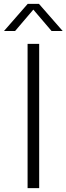

<svg xmlns="http://www.w3.org/2000/svg" viewBox="-52 -965 341 985"><path d="M89.5 0V-740H149V0ZM-31.5 -806 90 -945H148L269.5 -806H212.5L111.5 -924.5H126.5L25.5 -806Z"/></svg>

Font: Encode Sans SC Light
Style: Regular
Weight: 300
Version: Version 3.002